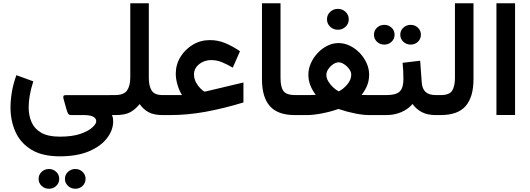

<svg xmlns="http://www.w3.org/2000/svg" viewBox="-20 -700 3223 1168"><path d="M343.8 251Q237.3 251 171.1 210.7Q105 170.4 74.5 102.8Q43.9 35.2 43.9 -46.4Q43.9 -89.4 52 -138.7Q60.1 -188 79.6 -242.7L182.6 -205.1Q168 -160.2 161.1 -119.9Q154.3 -79.6 154.3 -46.9Q154.3 2.4 171.9 43Q189.5 83.5 230.7 107.4Q272 131.3 343.8 131.3Q419.9 131.3 469 114.3Q518.1 97.2 541.7 75.2Q565.4 53.2 565.4 38.6Q565.4 0 490.2 0H415Q398.4 0 393.8 -9.5Q389.2 -19 384.3 -34.7L366.2 -99.6Q364.3 -108.9 365.7 -115Q367.2 -121.1 380.9 -121.1H666.5V0H661.1Q666 11.7 667.2 20Q668.5 28.3 668.5 38.1Q668.5 91.3 631.3 140.1Q594.2 189 522 220Q449.7 251 343.8 251ZM375 388.2Q375 362.8 393.6 345.5Q412.1 328.1 438 328.1Q464.4 328.1 482.4 345.5Q500.5 362.8 500.5 388.2Q500.5 413.6 482.4 430.9Q464.4 448.2 438 448.2Q412.1 448.2 393.6 430.9Q375 413.6 375 388.2ZM214.8 388.2Q214.8 362.8 233.2 345.5Q251.5 328.1 277.8 328.1Q303.7 328.1 322 345.5Q340.3 362.8 340.3 388.2Q340.3 413.6 322 430.9Q303.7 448.2 277.8 448.2Q251.5 448.2 233.2 430.9Q214.8 413.6 214.8 388.2Z M772.5 -226.1V-680.2H885.3V-225.6Q885.3 -176.8 902.6 -149.2Q919.9 -121.6 968.8 -121.6H984.4V0H969.7Q916.5 0 884.5 -17.1Q852.5 -34.2 829.6 -66.9Q804.2 -35.2 772.7 -17.6Q741.2 0 681.2 0H647V-121.6H678.7Q732.4 -121.6 752.2 -148.7Q772 -175.8 772.5 -226.1Z M1087.4 -121.6Q1070.8 -147 1060.1 -183.1Q1049.3 -219.2 1049.3 -251.5Q1049.3 -307.1 1077.6 -353.5Q1106 -399.9 1153.1 -428Q1200.2 -456.1 1256.8 -456.1Q1305.7 -456.1 1349.6 -438Q1393.6 -419.9 1439.9 -388.2L1396 -288.6Q1361.8 -308.6 1330.3 -321.5Q1298.8 -334.5 1264.6 -334.5Q1239.3 -334.5 1215.3 -324Q1191.4 -313.5 1175.8 -293.9Q1160.2 -274.4 1160.2 -247.6Q1160.2 -221.2 1172.4 -198.7Q1184.6 -176.3 1199.7 -161.6Q1214.8 -147 1223.6 -142.6Q1229 -142.6 1234.9 -144.5L1460.9 -198.2V-76.7Q1338.4 -39.6 1229.5 -19.8Q1120.6 0 1015.6 0H964.8V-121.6Z M1573.7 -680.2H1686.5V-226.1Q1686.5 -168 1705.6 -144.8Q1724.6 -121.6 1773.4 -121.6H1785.6V0H1773.4Q1670.4 0 1622.1 -54Q1573.7 -107.9 1573.7 -218.8Z M1969.2 -582.5Q1969.2 -609.4 1988.5 -627.7Q2007.8 -646 2035.6 -646Q2063 -646 2082.3 -627.7Q2101.6 -609.4 2101.6 -582.5Q2101.6 -555.7 2082.3 -537.4Q2063 -519 2035.6 -519Q2007.8 -519 1988.5 -537.4Q1969.2 -555.7 1969.2 -582.5ZM2225.6 -245.6Q2225.6 -211.4 2214.1 -181.9Q2202.6 -152.3 2179.7 -122.6Q2197.3 -122.1 2211.2 -121.8Q2225.1 -121.6 2236.3 -121.6H2283.2V0H2224.6Q2189 0 2137.9 -10.3Q2086.9 -20.5 2039.1 -37.1Q1990.2 -20 1937.7 -10Q1885.3 0 1847.2 0H1766.1V-121.6H1837.4Q1852.1 -121.6 1866.2 -121.8Q1880.4 -122.1 1900.9 -123Q1878.4 -152.8 1867.2 -182.6Q1856 -212.4 1856 -246.6Q1856 -281.7 1871.3 -315.9Q1886.7 -350.1 1912.6 -377.7Q1938.5 -405.3 1971.2 -421.6Q2003.9 -438 2039.1 -438Q2075.2 -438 2108.6 -421.6Q2142.1 -405.3 2168.5 -377.7Q2194.8 -350.1 2210.2 -315.9Q2225.6 -281.7 2225.6 -245.6ZM2039.6 -320.8Q2023.9 -320.8 2006.6 -309.1Q1989.3 -297.4 1977.3 -279.8Q1965.3 -262.2 1965.3 -244.6Q1965.3 -224.6 1977.3 -204.6Q1989.3 -184.6 2006.6 -168.7Q2023.9 -152.8 2040.5 -144Q2068.4 -157.7 2092.5 -186.3Q2116.7 -214.8 2116.7 -245.6Q2116.7 -262.7 2104.2 -280Q2091.8 -297.4 2073.7 -309.1Q2055.7 -320.8 2039.6 -320.8Z M2415 -488.8Q2415 -514.2 2433.6 -531.5Q2452.1 -548.8 2478 -548.8Q2504.4 -548.8 2522.5 -531.5Q2540.5 -514.2 2540.5 -488.8Q2540.5 -463.4 2522.5 -446Q2504.4 -428.7 2478 -428.7Q2452.1 -428.7 2433.6 -446Q2415 -463.4 2415 -488.8ZM2254.9 -488.8Q2254.9 -514.2 2273.2 -531.5Q2291.5 -548.8 2317.9 -548.8Q2343.8 -548.8 2362.1 -531.5Q2380.4 -514.2 2380.4 -488.8Q2380.4 -463.4 2362.1 -446Q2343.8 -428.7 2317.9 -428.7Q2291.5 -428.7 2273.2 -446Q2254.9 -463.4 2254.9 -488.8ZM2263.7 -121.6H2332Q2388.7 -121.6 2411.4 -143.3Q2434.1 -165 2434.1 -217.3Q2434.1 -244.1 2432.9 -269Q2431.6 -293.9 2429.2 -317.9L2536.1 -330.6L2545.4 -200.7Q2547.9 -160.2 2568.6 -140.9Q2589.4 -121.6 2631.3 -121.6H2641.6V0H2630.4Q2579.6 0 2545.4 -18.3Q2511.2 -36.6 2489.7 -67.4Q2461.4 -34.7 2419.9 -17.3Q2378.4 0 2332 0H2263.7Z M2622.1 -121.6H2660.6Q2714.4 -121.6 2731 -148.9Q2747.6 -176.3 2747.6 -225.6V-680.2H2860.4V-218.3Q2860.4 -110.4 2813 -55.2Q2765.6 0 2660.2 0H2622.1Z M3113.3 -680.2V-0.5H3000V-680.2Z"/></svg>

Font: Vazirmatn RD UI FD SemiBold
Style: Regular
Weight: 600
Designer: Saber Rastikerdar
Foundry: Saber Rastikerdar
Version: Version 33.003